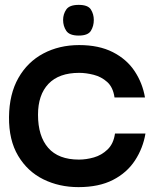

<svg xmlns="http://www.w3.org/2000/svg" viewBox="-20 -758 645 788"><path d="M302 10Q223 10 158 -22Q93 -54 54.5 -118.5Q16 -183 17 -278Q18 -372 55.5 -438Q93 -504 158 -538.5Q223 -573 305 -573Q386 -573 443 -544Q500 -515 532.5 -466Q565 -417 575 -358H450Q444 -400 420 -421.5Q396 -443 364.5 -451Q333 -459 305 -459Q222 -459 179 -414Q136 -369 136 -287Q136 -199 178 -151Q220 -103 304 -103Q334 -103 365.5 -112Q397 -121 421.5 -144.5Q446 -168 452 -210H577Q567 -150 534 -99.5Q501 -49 443.5 -19.5Q386 10 302 10ZM303 -612Q265 -612 252 -631.5Q239 -651 239 -676Q239 -700 252 -719Q265 -738 303 -738Q341 -738 353 -719Q365 -700 365 -676Q365 -651 353 -631.5Q341 -612 303 -612Z"/></svg>

Font: Darker Grotesque ExtraBold
Style: Regular
Weight: 800
Designer: Gabriel Lam
Foundry: TypeRant
Version: Version 1.000;gftools[0.9.28]